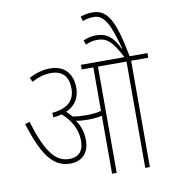

<svg xmlns="http://www.w3.org/2000/svg" viewBox="-95 -978 945 1060"><g transform="rotate(-10 377.5 -448.0)"><path d="M337 -208C337 -250 325 -290 301 -323C321 -318 345 -317 368 -317C393 -317 422 -319 447 -325V0H473V-596H633V0H659V-596H755V-622H655C616 -825 580 -896 494 -896C465 -896 443 -890 427 -884L435 -858C452 -865 473 -870 496 -870C559 -870 585 -807 622 -672L619 -671C587 -739 552 -768 491 -768C464 -768 442 -761 420 -752L429 -727C449 -736 469 -742 493 -742C541 -742 573 -726 626 -622H382V-596H447V-352C420 -345 390 -343 363 -343C341 -343 314 -344 287 -349C278 -360 268 -371 257 -381C308 -403 335 -445 335 -502C335 -584 287 -632 212 -632C169 -632 133 -621 92 -601L102 -576C140 -596 174 -606 211 -606C276 -606 308 -568 308 -503C308 -437 270 -397 180 -388L182 -363C200 -364 216 -367 230 -371C276 -330 310 -276 310 -210C310 -146 277 -121 230 -121C150 -121 100 -191 48 -361L22 -353C82 -161 140 -95 233 -95C286 -95 337 -127 337 -208Z"/></g></svg>

Font: Noto Sans Condensed Thin
Style: Regular
Weight: 100
Width: 3
Designer: Monotype Design Team
Foundry: Monotype Imaging Inc.
Version: Version 2.013